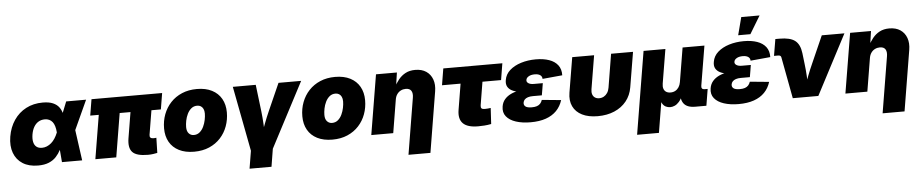

<svg xmlns="http://www.w3.org/2000/svg" viewBox="-48 -1133 8207 1711"><g transform="rotate(-5 4055.5 -278.0)"><path d="M252 11.7Q170.4 11.7 115.2 -23.2Q60.1 -58.1 36.9 -120.8Q13.7 -183.6 27.3 -266.6Q41.5 -350.6 84 -412.8Q126.5 -475.1 192.1 -509.5Q257.8 -543.9 341.3 -543.9Q397.9 -543.9 433.1 -528.3Q468.3 -512.7 487.1 -486.8Q505.9 -460.9 513.2 -429.4Q520.5 -397.9 522.5 -365.7H570.8L608.4 -279.3L647 0H466.3L443.8 -269Q441.4 -300.3 434.3 -323.7Q427.2 -347.2 415 -362.3Q402.8 -377.4 385.7 -385.3Q368.7 -393.1 346.7 -393.1Q314.9 -393.1 290.3 -378.4Q265.6 -363.8 249.3 -336.2Q232.9 -308.6 226.1 -269Q219.7 -229 226.1 -200.7Q232.4 -172.4 251.2 -157.5Q270 -142.6 300.3 -142.6Q323.2 -142.6 344.5 -151.4Q365.7 -160.2 384 -176Q402.3 -191.9 417.2 -214.8Q432.1 -237.8 443.4 -266.1L550.8 -535.6H729L605.5 -266.1L538.6 -177.7H487.3Q474.1 -144 457 -110.6Q439.9 -77.1 414.3 -49.3Q388.7 -21.5 349.4 -4.9Q310.1 11.7 252 11.7Z M1235.8 2Q1133.3 2 1097.4 -36.4Q1061.5 -74.7 1075.2 -159.2L1131.3 -499.5H1318.8L1265.1 -175.3Q1262.2 -158.7 1270 -149.9Q1277.8 -141.1 1295.4 -141.1Q1303.7 -141.1 1311.5 -141.6Q1319.3 -142.1 1323.2 -143.1L1319.8 -7.8Q1306.6 -4.9 1284.2 -1.5Q1261.7 2 1235.8 2ZM765.1 0 847.7 -499.5H1034.7L952.1 0ZM753.4 -391.1 777.3 -535.6H1409.2L1385.3 -391.1Z M1648.4 10.3Q1569.3 10.3 1513.4 -18.1Q1457.5 -46.4 1428.2 -98.1Q1398.9 -149.9 1398.9 -219.7Q1398.9 -286.6 1421.1 -345.5Q1443.4 -404.3 1485.1 -449Q1526.9 -493.7 1586.2 -519Q1645.5 -544.4 1720.2 -544.4Q1798.8 -544.4 1854.5 -515.9Q1910.2 -487.3 1939.5 -435.5Q1968.8 -383.8 1968.8 -314Q1968.8 -249 1947.5 -190.4Q1926.3 -131.8 1885 -86.7Q1843.8 -41.5 1784.2 -15.6Q1724.6 10.3 1648.4 10.3ZM1658.2 -138.2Q1689 -138.2 1710.9 -156.7Q1732.9 -175.3 1746.3 -203.9Q1759.8 -232.4 1766.1 -263.7Q1772.5 -294.9 1772.5 -320.8Q1772.5 -345.7 1764.4 -362.3Q1756.3 -378.9 1742.4 -387.5Q1728.5 -396 1710.4 -396Q1679.2 -396 1657.2 -377.7Q1635.3 -359.4 1621.6 -331.1Q1607.9 -302.7 1601.8 -271.7Q1595.7 -240.7 1595.7 -214.8Q1595.7 -177.2 1613.5 -157.7Q1631.3 -138.2 1658.2 -138.2Z M2154.8 57.1 2041.5 -535.6H2246.6L2275.4 -296.9Q2281.7 -242.7 2284.9 -186.5Q2288.1 -130.4 2290.5 -67.9H2254.4Q2277.3 -130.4 2298.6 -186.3Q2319.8 -242.2 2344.2 -296.9L2450.2 -535.6H2652.8L2342.3 57.1ZM2126.5 204.1 2160.6 -2.4H2356.4L2322.8 204.1Z M2885.3 10.3Q2806.2 10.3 2750.2 -18.1Q2694.3 -46.4 2665 -98.1Q2635.7 -149.9 2635.7 -219.7Q2635.7 -286.6 2658 -345.5Q2680.2 -404.3 2721.9 -449Q2763.7 -493.7 2823 -519Q2882.3 -544.4 2957 -544.4Q3035.6 -544.4 3091.3 -515.9Q3147 -487.3 3176.3 -435.5Q3205.6 -383.8 3205.6 -314Q3205.6 -249 3184.3 -190.4Q3163.1 -131.8 3121.8 -86.7Q3080.6 -41.5 3021 -15.6Q2961.4 10.3 2885.3 10.3ZM2895 -138.2Q2925.8 -138.2 2947.8 -156.7Q2969.7 -175.3 2983.2 -203.9Q2996.6 -232.4 3002.9 -263.7Q3009.3 -294.9 3009.3 -320.8Q3009.3 -345.7 3001.2 -362.3Q2993.2 -378.9 2979.2 -387.5Q2965.3 -396 2947.3 -396Q2916 -396 2894 -377.7Q2872.1 -359.4 2858.4 -331.1Q2844.7 -302.7 2838.6 -271.7Q2832.5 -240.7 2832.5 -214.8Q2832.5 -177.2 2850.3 -157.7Q2868.2 -138.2 2895 -138.2Z M3478.5 -295.4 3429.7 0H3233.4L3322.3 -535.6H3509.3L3488.8 -395.5L3476.1 -397.5Q3497.1 -439.9 3523.7 -472.9Q3550.3 -505.9 3586.7 -525.1Q3623 -544.4 3672.9 -544.4Q3731.9 -544.4 3771.2 -518.1Q3810.5 -491.7 3827.4 -445.1Q3844.2 -398.4 3834 -337.9L3744.6 204.1H3548.3L3631.3 -298.3Q3638.2 -338.4 3624.3 -360.8Q3610.4 -383.3 3574.7 -383.3Q3550.8 -383.3 3530.5 -373Q3510.3 -362.8 3496.6 -343.3Q3482.9 -323.7 3478.5 -295.4Z M4189 5.4Q4094.2 5.4 4054.2 -34.9Q4014.2 -75.2 4027.8 -156.2L4065.9 -387.2H3899.9L3924.3 -535.6H4452.6L4428.2 -387.2H4261.7L4227.5 -179.7Q4224.6 -160.6 4231.9 -152.1Q4239.3 -143.6 4261.2 -143.6Q4272.5 -143.6 4289.1 -145Q4305.7 -146.5 4314.5 -147.9L4306.2 -4.9Q4273.9 1.5 4244.9 3.4Q4215.8 5.4 4189 5.4Z M4658.7 10.3Q4584 10.3 4527.3 -8.1Q4470.7 -26.4 4441.7 -62.5Q4412.6 -98.6 4421.4 -151.4Q4427.2 -188.5 4449.5 -214.6Q4471.7 -240.7 4506.1 -257.1Q4540.5 -273.4 4584 -281Q4627.4 -288.6 4676.3 -288.6H4790L4778.3 -220.2H4697.8Q4671.9 -220.2 4653.3 -214.1Q4634.8 -208 4624 -196.8Q4613.3 -185.5 4610.8 -169.9Q4607.4 -147.9 4623.5 -134.8Q4639.6 -121.6 4680.7 -121.6Q4707.5 -121.6 4726.1 -127.9Q4744.6 -134.3 4756.3 -147.2Q4768.1 -160.2 4774.4 -179.7L4945.8 -163.1Q4928.7 -107.9 4891.1 -69.1Q4853.5 -30.3 4795.7 -10Q4737.8 10.3 4658.7 10.3ZM4674.3 -261.7Q4625.5 -261.7 4585.2 -267.8Q4544.9 -273.9 4517.1 -287.8Q4489.3 -301.8 4476.6 -325.2Q4463.9 -348.6 4470.2 -383.8Q4478.5 -435.1 4518.6 -470.7Q4558.6 -506.3 4619.9 -525.4Q4681.2 -544.4 4752.4 -544.4Q4820.8 -544.4 4871.3 -526.6Q4921.9 -508.8 4949.2 -472.9Q4976.6 -437 4975.1 -382.3L4797.4 -365.7Q4797.4 -387.7 4780 -399.9Q4762.7 -412.1 4731 -412.1Q4697.8 -412.1 4676.8 -399.7Q4655.8 -387.2 4653.3 -369.1Q4649.9 -351.1 4667.2 -339.4Q4684.6 -327.6 4715.3 -327.6H4796.4L4785.2 -261.7Z M5259.3 8.3Q5176.3 8.3 5119.9 -19.8Q5063.5 -47.9 5038.6 -99.9Q5013.7 -151.9 5025.4 -222.2L5077.6 -535.6H5273.4L5223.6 -235.8Q5219.2 -209.5 5225.6 -190.2Q5231.9 -170.9 5247.6 -160.4Q5263.2 -149.9 5285.6 -149.9Q5308.6 -149.9 5327.4 -160.4Q5346.2 -170.9 5358.9 -190.2Q5371.6 -209.5 5376 -235.8L5425.3 -535.6H5621.6L5569.3 -222.2Q5557.6 -151.9 5515.9 -99.9Q5474.1 -47.9 5408.4 -19.8Q5342.8 8.3 5259.3 8.3Z M5593.3 204.1 5715.8 -535.6H5911.1L5860.4 -230.5Q5856 -204.1 5862.1 -185.1Q5868.2 -166 5884 -155.8Q5899.9 -145.5 5923.3 -145.5Q5947.3 -145.5 5966.1 -155.8Q5984.9 -166 5997.3 -185.1Q6009.8 -204.1 6014.2 -230.5L6064.9 -535.6H6260.3L6201.2 -180.7Q6198.7 -165.5 6205.3 -157Q6211.9 -148.4 6227.1 -148.4H6255.4L6231 0H6131.3Q6057.6 0 6028.3 -40Q5999 -80.1 6011.2 -154.3L6019.5 -203.6H6046.9Q6038.1 -148.9 6022.9 -112.5Q6007.8 -76.2 5989 -54.9Q5970.2 -33.7 5949.7 -24.7Q5929.2 -15.6 5909.7 -15.6Q5888.7 -15.6 5870.1 -24.7Q5851.6 -33.7 5839.1 -54.9Q5826.7 -76.2 5823.2 -112.5Q5819.8 -148.9 5828.6 -203.6H5856L5788.6 204.1Z M6519.5 10.3Q6444.8 10.3 6388.2 -8.1Q6331.5 -26.4 6302.5 -62.5Q6273.4 -98.6 6282.2 -151.4Q6288.1 -188.5 6310.3 -214.6Q6332.5 -240.7 6366.9 -257.1Q6401.4 -273.4 6444.8 -281Q6488.3 -288.6 6537.1 -288.6H6650.9L6639.2 -220.2H6558.6Q6532.7 -220.2 6514.2 -214.1Q6495.6 -208 6484.9 -196.8Q6474.1 -185.5 6471.7 -169.9Q6468.3 -147.9 6484.4 -134.8Q6500.5 -121.6 6541.5 -121.6Q6568.4 -121.6 6586.9 -127.9Q6605.5 -134.3 6617.2 -147.2Q6628.9 -160.2 6635.3 -179.7L6806.6 -163.1Q6789.6 -107.9 6752 -69.1Q6714.4 -30.3 6656.5 -10Q6598.6 10.3 6519.5 10.3ZM6535.2 -261.7Q6486.3 -261.7 6446 -267.8Q6405.8 -273.9 6377.9 -287.8Q6350.1 -301.8 6337.4 -325.2Q6324.7 -348.6 6331.1 -383.8Q6339.4 -435.1 6379.4 -470.7Q6419.4 -506.3 6480.7 -525.4Q6542 -544.4 6613.3 -544.4Q6681.6 -544.4 6732.2 -526.6Q6782.7 -508.8 6810.1 -472.9Q6837.4 -437 6835.9 -382.3L6658.2 -365.7Q6658.2 -387.7 6640.9 -399.9Q6623.5 -412.1 6591.8 -412.1Q6558.6 -412.1 6537.6 -399.7Q6516.6 -387.2 6514.2 -369.1Q6510.7 -351.1 6528.1 -339.4Q6545.4 -327.6 6576.2 -327.6H6657.2L6646 -261.7ZM6567.9 -601.1 6609.4 -760.3H6773.4L6677.2 -601.1Z M7003.9 0 6934.1 -372.1Q6932.6 -380.9 6925.8 -385.5Q6918.9 -390.1 6907.7 -390.1H6870.1L6895 -538.6H6933.6Q7026.9 -538.6 7070.6 -505.1Q7114.3 -471.7 7124 -392.6L7135.3 -296.9Q7142.1 -242.2 7145.3 -186.3Q7148.4 -130.4 7150.4 -67.9H7114.7Q7137.2 -130.4 7158.4 -186.3Q7179.7 -242.2 7204.6 -296.9L7310.1 -535.6H7512.7L7232.4 0Z M7719.7 -295.4 7670.9 0H7474.6L7563.5 -535.6H7750.5L7730 -395.5L7717.3 -397.5Q7738.3 -439.9 7764.9 -472.9Q7791.5 -505.9 7827.9 -525.1Q7864.3 -544.4 7914.1 -544.4Q7973.1 -544.4 8012.5 -518.1Q8051.8 -491.7 8068.6 -445.1Q8085.4 -398.4 8075.2 -337.9L7985.8 204.1H7789.6L7872.6 -298.3Q7879.4 -338.4 7865.5 -360.8Q7851.6 -383.3 7815.9 -383.3Q7792 -383.3 7771.7 -373Q7751.5 -362.8 7737.8 -343.3Q7724.1 -323.7 7719.7 -295.4Z"/></g></svg>

Font: Inter 20pt Black
Style: Italic
Weight: 900
Italic angle: -9.3988°
Version: Version 4.001;git-66647c0bb